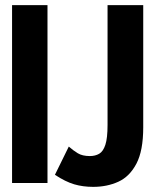

<svg xmlns="http://www.w3.org/2000/svg" viewBox="-20 -713 600 748"><path d="M343 15Q303 15 269 5Q235 -5 194 -32L248 -142Q265 -127 283 -116Q301 -105 330 -105Q351 -105 366.5 -114Q382 -123 390.5 -149Q399 -175 399 -226V-693H538V-217Q538 -126 511.5 -75.5Q485 -25 441 -5Q397 15 343 15ZM27 0V-693H165V0Z"/></svg>

Font: Ubuntu Sans Mono
Style: Regular
Weight: 400
Monospace: yes
Designer: Dalton Maag Ltd
Foundry: Dalton Maag Ltd
Version: Version 1.006